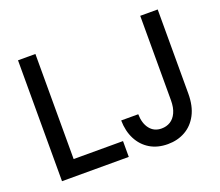

<svg xmlns="http://www.w3.org/2000/svg" viewBox="-120 -893 1231 1074"><g transform="rotate(-20 495.5 -356.0)"><path d="M80.1 0V-719.7H183.6V-94.2H477.5V0ZM708.5 7.8Q647.5 7.8 602.8 -19Q558.1 -45.9 533.2 -94Q508.3 -142.1 507.3 -206.1H608.9Q609.9 -151.4 635.5 -118.9Q661.1 -86.4 705.1 -86.4Q734.4 -86.4 757.3 -100.3Q780.3 -114.3 793.9 -143.6Q807.6 -172.9 807.6 -217.3V-719.7H911.6V-219.2Q911.6 -145 885 -94.5Q858.4 -43.9 812.5 -18.1Q766.6 7.8 708.5 7.8Z"/></g></svg>

Font: Reddit Sans Medium
Style: Regular
Weight: 500
Designer: Stephen Hutchings
Foundry: Reddit
Version: Version 1.014